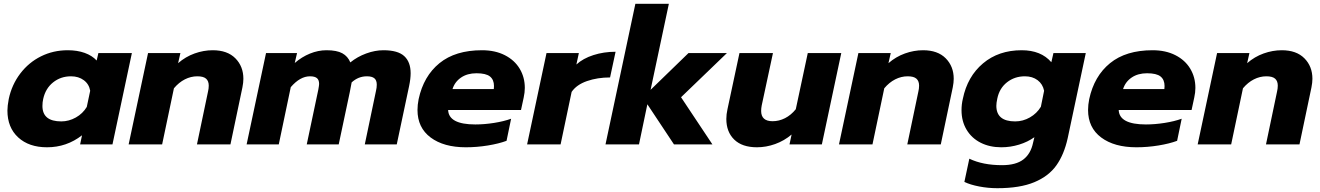

<svg xmlns="http://www.w3.org/2000/svg" viewBox="-20 -759 6939 1009"><path d="M19 -178Q19 -202 26 -239Q42 -314 86.5 -372.5Q131 -431 195.5 -463Q260 -495 336 -495Q386 -495 425 -481Q464 -467 488 -441L497 -480H673L571 0H401L411 -48Q330 15 227 15Q132 15 75.5 -37Q19 -89 19 -178ZM436 -197 454 -282Q448 -317 420.5 -337.5Q393 -358 353 -358Q299 -358 259 -326Q219 -294 207 -239Q203 -222 203 -202Q203 -121 302 -121Q342 -121 378.5 -141.5Q415 -162 436 -197Z M758 -480H928L916 -427Q955 -461 1002.5 -478Q1050 -495 1098 -495Q1175 -495 1217 -452.5Q1259 -410 1259 -345Q1259 -325 1254 -300L1191 0H1015L1073 -277Q1077 -293 1077 -309Q1077 -333 1063 -345.5Q1049 -358 1017 -358Q983 -358 951.5 -342Q920 -326 894 -295L832 0H656Z M1378 -480H1541L1529 -428Q1566 -460 1609 -477.5Q1652 -495 1696 -495Q1750 -495 1779 -479Q1808 -463 1821 -431Q1858 -461 1904.5 -478Q1951 -495 1995 -495Q2071 -495 2104.5 -464Q2138 -433 2138 -374Q2138 -345 2130 -307L2065 0H1897L1956 -282Q1960 -298 1960 -314Q1960 -337 1947.5 -347.5Q1935 -358 1908 -358Q1863 -358 1828 -326Q1822 -292 1818 -274L1760 0H1592L1653 -289Q1657 -311 1657 -318Q1657 -339 1645.5 -348.5Q1634 -358 1609 -358Q1557 -358 1508 -301L1445 0H1276Z M2174 -181Q2174 -208 2180 -238Q2206 -359 2289.5 -427Q2373 -495 2513 -495Q2582 -495 2633 -469Q2684 -443 2711 -398Q2738 -353 2738 -297Q2738 -273 2732 -246L2718 -181H2335Q2338 -105 2478 -105Q2525 -105 2576 -113Q2627 -121 2666 -135L2642 -19Q2602 -4 2544 5.5Q2486 15 2428 15Q2312 15 2243 -36.5Q2174 -88 2174 -181ZM2575 -291Q2576 -297 2576 -307Q2576 -340 2555 -357Q2534 -374 2484 -374Q2436 -374 2403 -351.5Q2370 -329 2358 -291Z M2852 -480H3022L3009 -420Q3044 -452 3098.5 -469.5Q3153 -487 3215 -487L3186 -352Q3120 -352 3065 -333Q3010 -314 2984 -276L2926 0H2750Z M3319 -739H3495L3399 -287L3598 -480H3800L3559 -248L3724 0H3522L3382 -211L3338 0H3162Z M3797 -134Q3797 -158 3803 -185L3866 -480H4042L3983 -205Q3980 -190 3980 -176Q3980 -122 4040 -122Q4074 -122 4105.5 -138Q4137 -154 4162 -185L4225 -480H4401L4299 0H4129L4140 -52Q4101 -19 4053.5 -2Q4006 15 3958 15Q3880 15 3838.5 -25.5Q3797 -66 3797 -134Z M4491 -480H4661L4649 -427Q4688 -461 4735.5 -478Q4783 -495 4831 -495Q4908 -495 4950 -452.5Q4992 -410 4992 -345Q4992 -325 4987 -300L4924 0H4748L4806 -277Q4810 -293 4810 -309Q4810 -333 4796 -345.5Q4782 -358 4750 -358Q4716 -358 4684.5 -342Q4653 -326 4627 -295L4565 0H4389Z M5048 197 5074 75Q5145 109 5246 109Q5319 109 5358 79Q5397 49 5409 -9L5416 -38Q5381 -13 5335.5 1Q5290 15 5242 15Q5181 15 5133.5 -9Q5086 -33 5059.5 -77.5Q5033 -122 5033 -180Q5033 -211 5040 -240Q5064 -357 5146 -426Q5228 -495 5349 -495Q5451 -495 5505 -432L5516 -480H5686L5591 -33Q5572 53 5531.5 110Q5491 167 5415.5 198.5Q5340 230 5221 230Q5173 230 5126 221Q5079 212 5048 197ZM5450 -198 5467 -282Q5460 -317 5433 -337.5Q5406 -358 5366 -358Q5312 -358 5272 -326.5Q5232 -295 5221 -241Q5216 -218 5216 -203Q5216 -121 5315 -121Q5356 -121 5392.5 -142Q5429 -163 5450 -198Z M5698 -181Q5698 -208 5704 -238Q5730 -359 5813.5 -427Q5897 -495 6037 -495Q6106 -495 6157 -469Q6208 -443 6235 -398Q6262 -353 6262 -297Q6262 -273 6256 -246L6242 -181H5859Q5862 -105 6002 -105Q6049 -105 6100 -113Q6151 -121 6190 -135L6166 -19Q6126 -4 6068 5.5Q6010 15 5952 15Q5836 15 5767 -36.5Q5698 -88 5698 -181ZM6099 -291Q6100 -297 6100 -307Q6100 -340 6079 -357Q6058 -374 6008 -374Q5960 -374 5927 -351.5Q5894 -329 5882 -291Z M6376 -480H6546L6534 -427Q6573 -461 6620.5 -478Q6668 -495 6716 -495Q6793 -495 6835 -452.5Q6877 -410 6877 -345Q6877 -325 6872 -300L6809 0H6633L6691 -277Q6695 -293 6695 -309Q6695 -333 6681 -345.5Q6667 -358 6635 -358Q6601 -358 6569.5 -342Q6538 -326 6512 -295L6450 0H6274Z"/></svg>

Font: Prompt Bold
Style: Bold Italic
Weight: 700
Italic angle: -12°
Designer: Katatrad Team
Foundry: CadsonDemak
Version: Version 1.000